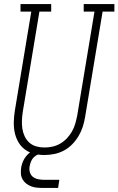

<svg xmlns="http://www.w3.org/2000/svg" viewBox="-20 -755 583 945"><path d="M198 8Q172 8 146.5 1.5Q121 -5 101 -20.5Q81 -36 69 -58Q57 -80 52 -105Q47 -130 48 -157Q49 -184 53 -210L134 -698H81V-735H232V-698H174L92 -204Q89 -184 88 -163Q87 -142 90 -122Q93 -102 101.5 -84Q110 -66 124.5 -53Q139 -40 158.5 -34.5Q178 -29 199 -29Q219 -29 239 -33.5Q259 -38 277 -48.5Q295 -59 309.5 -74.5Q324 -90 334.5 -108.5Q345 -127 350.5 -146.5Q356 -166 360 -186L445 -698H392V-735H543V-698H485L399 -180Q395 -155 387.5 -131.5Q380 -108 367 -86Q354 -64 335.5 -45Q317 -26 294.5 -14Q272 -2 247 3Q222 8 198 8ZM191 170Q176 170 161 168.5Q146 167 133 162Q120 157 109 148.5Q98 140 91 127.5Q84 115 83 100.5Q82 86 84 71Q87 51 96.5 32.5Q106 14 122 0Q138 -14 158 -19.5Q178 -25 198 -25L194 0Q182 0 169.5 4.5Q157 9 147.5 18Q138 27 133 39Q128 51 126 63Q123 78 127 92.5Q131 107 142 115.5Q153 124 167.5 127Q182 130 197 130H272L266 170Z"/></svg>

Font: Iosevka Slab Extralight
Style: Italic
Weight: 200
Italic angle: -9°
Monospace: yes
Designer: Belleve Invis
Foundry: Belleve Invis
Version: Version 11.1.1; ttfautohint (v1.8.3)